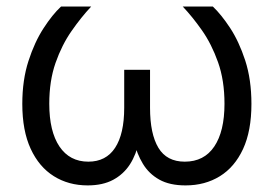

<svg xmlns="http://www.w3.org/2000/svg" viewBox="-20 -560 838 588"><path d="M248.5 7.8Q189.9 7.8 144.8 -20.5Q99.6 -48.8 74 -104.2Q48.3 -159.7 48.3 -241.7Q48.3 -314.9 67.1 -373Q85.9 -431.2 113.3 -473.4Q140.6 -515.6 167 -540H259.3Q228.5 -507.3 199 -464.8Q169.4 -422.4 150.1 -367.4Q130.9 -312.5 130.9 -242.2Q130.9 -157.7 162.1 -111.3Q193.4 -64.9 250.5 -64.9Q304.7 -64.9 332.5 -107.4Q360.4 -149.9 360.4 -230V-346.2H439.5V-230Q439.5 -149.9 465.1 -107.4Q490.7 -64.9 545.9 -64.9Q605 -64.9 636.2 -111.3Q667.5 -157.7 667.5 -242.2Q667.5 -314 647.7 -369.6Q627.9 -425.3 598.4 -467.3Q568.8 -509.3 539.6 -540H631.8Q657.2 -516.1 684.6 -474.6Q711.9 -433.1 731 -374.8Q750 -316.4 750 -241.7Q750 -159.2 724.4 -103.8Q698.7 -48.3 653.3 -20.3Q607.9 7.8 548.3 7.8Q499.5 7.8 467.8 -10Q436 -27.8 417.5 -58.6Q398.9 -89.4 390.1 -127.9H405.8Q397.5 -87.4 378.2 -57.1Q358.9 -26.9 326.9 -9.5Q294.9 7.8 248.5 7.8Z"/></svg>

Font: V-Inter
Style: Regular-375
Weight: 375
Designer: Rasmus Andersson
Foundry: rsms
Version: Version 4.000;git-4146feb